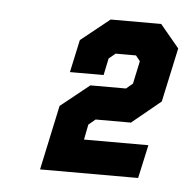

<svg xmlns="http://www.w3.org/2000/svg" viewBox="-34 -734 351 352"><g transform="rotate(5 142.0 -557.5)"><path d="M51.5 -415 77 -534 130 -576.5H195.5L207.5 -586.5L216.5 -628.5L208.5 -638.5H171L159 -628.5L152.5 -597.5H90.5L103.5 -657.5L156.5 -700H249.5L284.5 -658L263 -558.5L210 -515H145L132.5 -504.5L127 -476.5H245.5L232 -415ZM90.5 -446H208.5H90.5L106 -519L141 -548H204L236 -575.5L250.5 -643.5L228 -669.5H166.5L132.5 -643.5L129 -627L132.5 -643.5L166.5 -669.5H228L250.5 -643.5L236 -575.5L204 -548H141L106 -519Z"/></g></svg>

Font: Tourney Black
Style: Italic
Weight: 900
Italic angle: -12°
Version: Version 1.015